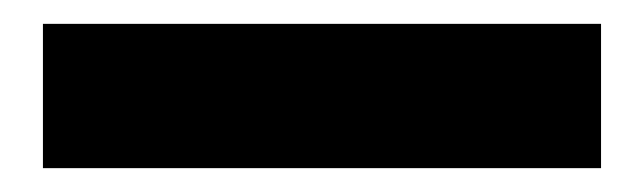

<svg xmlns="http://www.w3.org/2000/svg" viewBox="-20 -8 540 161"><path d="M484 12V133H16V12Z"/></svg>

Font: Kufam
Style: Bold
Weight: 700
Designer: Wael Morcos, Artur Schmal
Foundry: Original Type
Version: Version 1.300; ttfautohint (v1.8.3)